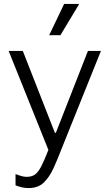

<svg xmlns="http://www.w3.org/2000/svg" viewBox="-20 -770 557 976"><path d="M126 186Q108 186 92 182.5Q76 179 59 172V115Q70 119 85.5 124Q101 129 115 129Q141 129 157.5 117.5Q174 106 189.5 76Q205 46 226 -8L24 -511H96L259 -95H264L427 -511H493L294 -16Q273 39 252 85Q231 131 202 158.5Q173 186 126 186ZM230 -591 306 -750H380L381 -747L287 -591Z"/></svg>

Font: Chivo ExtraLight
Style: Regular
Weight: 250
Designer: Hector Gatti
Foundry: Omnibus-Type
Version: Version 2.002